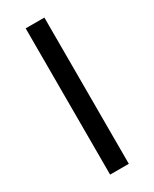

<svg xmlns="http://www.w3.org/2000/svg" viewBox="-189 -773 661 822"><g transform="rotate(-30 141.5 -361.5)"><path d="M95.5 0V-723H188V0Z"/></g></svg>

Font: Public Sans Thin
Style: Regular
Weight: 400
Version: Version 2.001